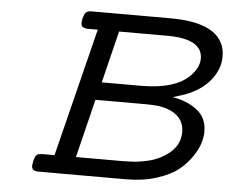

<svg xmlns="http://www.w3.org/2000/svg" viewBox="-50 -752 974 811"><g transform="rotate(5 437.0 -347.0)"><path d="M112.8 -22Q116.7 -64 131.8 -71.8Q136.7 -74.7 157.2 -75.2H203.1L338.9 -619.1H298.8Q268.1 -619.1 268.1 -640.1Q268.1 -660.2 277.8 -680.2Q284.7 -694.3 306.2 -693.8H640.1Q815.9 -693.8 859.9 -611.8Q874 -586.9 874 -551.8Q874 -498.5 836.4 -451.7Q798.8 -404.8 730 -378.9Q712.9 -373 679.2 -362.8Q740.2 -353 782.7 -320.6Q825.2 -288.1 825.2 -228Q825.2 -208 817.6 -181.9Q810.1 -155.8 788.1 -122.8Q766.1 -89.8 733.2 -63.5Q700.2 -37.1 642.6 -18.6Q585 0 512.2 0H141.1Q112.8 0 112.8 -22ZM293.9 -75.2H493.2Q533.2 -76.2 548.6 -77.6Q564 -79.1 594.5 -85.4Q625 -91.8 651.9 -106Q731.9 -147 731.9 -219.2Q731.9 -263.2 700.9 -289.1Q669.9 -314.9 618.2 -320.8Q601.1 -322.8 566.9 -323.2H355ZM375 -398.9H542Q681.2 -398.9 743.2 -457Q783.2 -495.1 783.2 -535.2Q783.2 -619.1 632.8 -619.1H429.2Z"/></g></svg>

Font: CMU Concrete
Style: BoldItalic
Weight: 700
Italic angle: -14.04°
Version: Version 0.7.0